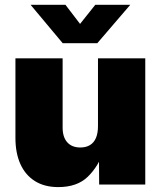

<svg xmlns="http://www.w3.org/2000/svg" viewBox="-20 -764 665 795"><path d="M221.2 10.7Q164.1 10.7 124.3 -14.4Q84.5 -39.6 64.2 -85.2Q43.9 -130.9 43.9 -192.4V-522.5H239.3V-235.4Q239.3 -196.3 258.5 -174.8Q277.8 -153.3 312.5 -153.3Q335.9 -153.3 352.3 -163.1Q368.7 -172.9 377.2 -192.6Q385.7 -212.4 385.7 -241.7V-522.5H581.5V0H390.6L389.6 -141.6H410.6Q387.7 -75.2 343.5 -32.2Q299.3 10.7 221.2 10.7ZM251 -744.1 311.5 -665 374.5 -744.1H518.6V-743.2L382.8 -585H239.7L107.4 -743.2V-744.1Z"/></svg>

Font: Inter 28pt Black
Style: Regular
Weight: 900
Designer: Rasmus Andersson
Foundry: rsms
Version: Version 4.001;git-66647c0bb